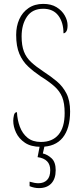

<svg xmlns="http://www.w3.org/2000/svg" viewBox="-20 -744 422 986"><path d="M189 10Q139 10 108 -11Q77 -32 62.5 -63Q48 -94 48 -124Q48 -136 51.5 -152Q55 -168 67 -168Q69 -128 82 -93Q95 -58 121.5 -36.5Q148 -15 190 -15Q249 -15 280.5 -52.5Q312 -90 312 -163Q312 -214 299.5 -245Q287 -276 259.5 -300.5Q232 -325 187 -353Q153 -376 124.5 -402.5Q96 -429 79.5 -467.5Q63 -506 63 -565Q63 -609 79 -645Q95 -681 126.5 -702.5Q158 -724 202 -724Q243 -724 270.5 -707Q298 -690 312.5 -664.5Q327 -639 327 -614Q327 -592 320.5 -582.5Q314 -573 306 -573Q306 -629 279.5 -664Q253 -699 202 -699Q146 -699 118.5 -658.5Q91 -618 91 -557Q91 -510 103 -479Q115 -448 140.5 -424.5Q166 -401 204 -376Q241 -352 271.5 -326.5Q302 -301 321 -264.5Q340 -228 340 -172Q340 -84 302 -37Q264 10 189 10ZM180 222Q156 222 132 212V189Q159 197 177 197Q205 197 221.5 180.5Q238 164 238 130Q238 72 173 63L187 -9H212L200 44Q225 50 245.5 69.5Q266 89 266 130Q266 174 243.5 198Q221 222 180 222Z"/></svg>

Font: Noto Serif Khmer ExtraCondensed Thin
Style: Regular
Weight: 100
Width: 2
Designer: Danh Hong and the Monotype Design Team
Foundry: Monotype Imaging Inc.
Version: Version 2.004; ttfautohint (v1.8.4.7-5d5b)